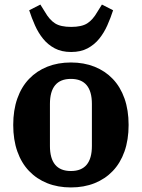

<svg xmlns="http://www.w3.org/2000/svg" viewBox="-20 -810 622 842"><path d="M291 -60Q383 -60 383 -170V-354Q383 -464 291 -464Q199 -464 199 -354V-170Q199 -60 291 -60ZM291 12Q234 12 187.5 -6.5Q141 -25 107.5 -60Q74 -95 56 -146Q38 -197 38 -262Q38 -327 56 -378Q74 -429 107.5 -464Q141 -499 187.5 -517.5Q234 -536 291 -536Q348 -536 394.5 -517.5Q441 -499 474.5 -464Q508 -429 526 -378Q544 -327 544 -262Q544 -197 526 -146Q508 -95 474.5 -60Q441 -25 394.5 -6.5Q348 12 291 12ZM292 -582Q250 -582 220 -598Q190 -614 169 -640Q148 -666 133.5 -698.5Q119 -731 108 -765L157 -790L177 -758Q197 -723 221.5 -707.5Q246 -692 292 -692Q338 -692 362.5 -707.5Q387 -723 407 -758L427 -790L476 -765Q465 -731 450.5 -698.5Q436 -666 415 -640Q394 -614 364 -598Q334 -582 292 -582Z"/></svg>

Font: IBM Plex Serif
Style: Bold
Weight: 700
Designer: Mike Abbink, Paul van der Laan, Pieter van Rosmalen
Foundry: Bold Monday
Version: Version 2.008